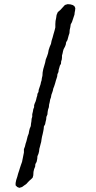

<svg xmlns="http://www.w3.org/2000/svg" viewBox="-20 -719 460 923"><path d="M292 -695 305 -699 318 -698 329 -695 338 -689 342 -680 341 -669 339 -659 338 -649 326 -613 320 -602 318 -588 315 -575 314 -560 310 -548 304 -526 298 -516 296 -504 292 -494 286 -483 283 -473 281 -463 278 -452V-443L277 -433L274 -424L273 -412L268 -404L265 -393L262 -383L261 -373L256 -362L255 -352L252 -342L249 -333L246 -322L243 -312L240 -303L236 -293L234 -283L231 -274L227 -263L225 -251L221 -240L219 -228L216 -216L215 -204L211 -192L209 -181L208 -169L203 -157L202 -145L199 -133L197 -122L191 -111L190 -99L188 -88L185 -74L182 -62L180 -51L178 -37L175 -26L172 -14L169 -3L168 8L165 20L160 32L159 45L156 59L150 70L149 82L144 94L141 107L140 124L137 135L129 143L122 149L115 156L107 165L97 172L86 180L73 184L63 180L55 172V161L58 146L63 131L67 116L72 101L76 88L81 73L86 59L95 14V-2L100 -15L103 -28L107 -40L113 -64L118 -77L120 -89L123 -101L128 -113L129 -124L131 -136L132 -148L135 -158V-170L138 -182L140 -194L144 -204V-213L147 -222L151 -231L154 -241L156 -250L159 -259L160 -268L165 -277L166 -287L175 -314L177 -324L180 -333L181 -342L184 -355L185 -371L188 -387L193 -404L197 -418L200 -433L206 -448L211 -463L214 -479L219 -494L225 -508L228 -523L233 -539L237 -554L242 -571L246 -587V-603L247 -618L250 -633L252 -647L258 -661L270 -671Z"/></svg>

Font: Tagesschrift
Style: Regular
Weight: 400
Designer: Yanone
Version: Version 2.000; ttfautohint (v1.8.4.7-5d5b)